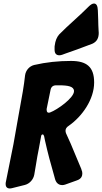

<svg xmlns="http://www.w3.org/2000/svg" viewBox="-20 -1076 579 1087"><path d="M351 -773C395 -788 439 -804 483 -821L502 -828C529 -840 539 -861 539 -890L538 -906C537 -925 536 -945 536 -964L534 -1017C533 -1043 526 -1056 512 -1056C503 -1056 493 -1050 480 -1037L476 -1033C439 -996 399 -961 356 -921L315 -881C301 -865 293 -844 290 -819C289 -816 289 -811 289 -805V-795C289 -774 298 -763 316 -763C321 -763 326 -764 332 -766ZM121 -29C148 -36 169 -60 174 -87L184 -146C189 -175 193 -204 200 -235L213 -306C214 -311 216 -314 221 -315C230 -315 231 -299 235 -279C250 -212 267 -148 286 -83L292 -61C300 -34 319 -28 332 -28C337 -28 343 -29 349 -31L416 -55C443 -64 446 -83 446 -94C446 -101 445 -107 442 -113L440 -120C437 -127 435 -133 432 -139L427 -151C424 -157 422 -163 419 -170C407 -199 394 -229 381 -261L354 -321C352 -326 351 -331 351 -336C351 -347 357 -356 368 -363C446 -417 513 -514 513 -609C513 -698 470 -731 382 -731C311 -731 242 -724 173 -708C146 -701 126 -678 122 -650C119 -619 114 -589 109 -557C92 -457 72 -355 56 -259L13 -45C12 -42 12 -39 12 -34C12 -17 21 -9 36 -9C40 -9 44 -10 49 -11ZM266 -566C269 -584 280 -593 298 -593H314C365 -593 399 -587 399 -560C399 -521 303 -454 265 -440C263 -439 260 -438 256 -438C244 -438 244 -451 244 -459Z"/></svg>

Font: Bangerz
Style: Bold
Weight: 700
Designer: vernon adams
Foundry: Vernon Adams
Version: Version 2.10;December 28, 2023;FontCreator 13.0.0.2683 64-bi